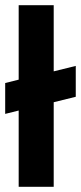

<svg xmlns="http://www.w3.org/2000/svg" viewBox="-20 -720 313 740"><path d="M0 -400 52 -413V-700H187V-445L272 -466V-347L187 -326V0H52V-294L0 -281Z"/></svg>

Font: Haskoy ExtraBold
Style: Regular
Weight: 800
Designer: Ertekin Erdin
Foundry: Ertekin Erdin
Version: Version 2.000; ttfautohint (v1.8.4.7-5d5b)